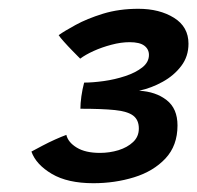

<svg xmlns="http://www.w3.org/2000/svg" viewBox="-20 -666 449 437"><path d="M192.5 -249Q134 -249 98 -270.2Q62 -291.5 51.5 -321Q62.5 -327 76.8 -334.5Q91 -342 105.5 -348.5Q120 -355 131 -359Q135 -342 154.8 -330Q174.5 -318 207.5 -318Q229.5 -318 249.8 -324.2Q270 -330.5 283 -342.8Q296 -355 296 -373.5Q296 -393 283.2 -402.8Q270.5 -412.5 241.5 -415.5Q212.5 -418.5 163 -418.5Q163 -430.5 165.2 -446.8Q167.5 -463 171.5 -478Q191 -478 216.2 -481.5Q241.5 -485 265 -492.8Q288.5 -500.5 303.8 -512.5Q319 -524.5 319 -541Q319 -554 308.5 -562Q298 -570 275 -570Q255.5 -570 233.8 -564.2Q212 -558.5 193.2 -550Q174.5 -541.5 162.5 -532.5Q155 -540 144.8 -550.5Q134.5 -561 125.8 -570.8Q117 -580.5 113.5 -586Q126 -595 152 -609.2Q178 -623.5 214.5 -634.8Q251 -646 295 -646Q343 -646 376 -625.5Q409 -605 409 -566.5Q409 -537.5 392.5 -515.8Q376 -494 350.2 -479.8Q324.5 -465.5 296.5 -459.5Q334.5 -457.5 359.2 -438.2Q384 -419 384 -380.5Q384 -334.5 356.5 -305.2Q329 -276 285.2 -262.5Q241.5 -249 192.5 -249Z"/></svg>

Font: Grandstander Thin Medium
Style: Italic
Weight: 500
Italic angle: -15°
Version: Version 1.200